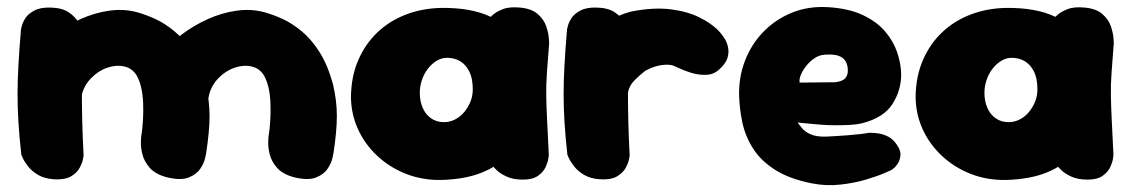

<svg xmlns="http://www.w3.org/2000/svg" viewBox="-20 -522 3288 558"><path d="M464 -7Q431 -16 415 -34.5Q399 -53 394 -73Q389 -93 389.5 -107.5Q390 -122 390 -122Q398 -172 396 -222.5Q394 -273 377 -303Q364 -324 340.5 -329Q317 -334 291 -325Q265 -316 244 -294Q224 -273 217.5 -245.5Q211 -218 211 -192Q211 -166 209 -150Q208 -129 207.5 -119Q207 -109 207.5 -103Q208 -97 206 -86Q206 -86 205.5 -77.5Q205 -69 200 -57.5Q195 -46 181 -37Q167 -28 139 -26Q117 -25 99.5 -37.5Q82 -50 72 -62.5Q62 -75 62 -75Q53 -87 51 -99.5Q49 -112 49.5 -131.5Q50 -151 48 -183Q42 -223 41 -248Q40 -273 43.5 -291Q47 -309 56 -326.5Q65 -344 81 -368Q104 -396 138.5 -422Q173 -448 214 -466.5Q255 -485 298 -491Q341 -497 380 -486Q402 -480 430 -467.5Q458 -455 486.5 -431.5Q515 -408 539 -370Q563 -332 578 -276Q589 -229 589 -185Q589 -141 579 -76Q579 -76 576 -62Q573 -48 562 -31.5Q551 -15 528 -6Q505 3 464 -7ZM136 -1Q109 -3 91 -13.5Q73 -24 62 -38Q51 -52 46.5 -62Q42 -72 42 -72Q36 -126 33.5 -168Q31 -210 31 -248.5Q31 -287 33.5 -332Q36 -377 41 -437Q41 -437 43.5 -447Q46 -457 54 -469.5Q62 -482 80 -491.5Q98 -501 128 -500Q161 -499 180 -486Q199 -473 208.5 -456.5Q218 -440 221 -427.5Q224 -415 224 -415Q221 -367 219.5 -328Q218 -289 218 -251Q218 -213 219 -169.5Q220 -126 223 -70Q223 -70 221 -59Q219 -48 211 -33.5Q203 -19 185.5 -9Q168 1 136 -1ZM834 -7Q801 -16 785 -34.5Q769 -53 764 -73Q759 -93 759.5 -107.5Q760 -122 760 -122Q768 -172 766 -222.5Q764 -273 747 -303Q734 -324 710.5 -329Q687 -334 661 -325Q635 -316 614 -294Q594 -273 587.5 -245.5Q581 -218 581 -192Q581 -166 579 -150Q578 -129 578 -119Q578 -109 578 -103Q578 -97 576 -86Q576 -86 575.5 -77.5Q575 -69 570 -57.5Q565 -46 551 -37Q537 -28 509 -26Q487 -25 469.5 -37.5Q452 -50 442 -62.5Q432 -75 432 -75Q423 -87 421 -99.5Q419 -112 419.5 -131.5Q420 -151 418 -183Q412 -223 411 -248Q410 -273 413.5 -291Q417 -309 426 -326.5Q435 -344 451 -368Q474 -396 508.5 -422Q543 -448 584 -466.5Q625 -485 668 -491Q711 -497 750 -486Q772 -480 800 -467.5Q828 -455 856.5 -431.5Q885 -408 909 -370Q933 -332 948 -276Q959 -229 959 -185Q959 -141 949 -76Q949 -76 946 -62Q943 -48 932 -31.5Q921 -15 898 -6Q875 3 834 -7Z M1263 1Q1208 2 1160.5 -16.5Q1113 -35 1076.5 -69Q1040 -103 1020 -147.5Q1000 -192 1000 -242Q1001 -301 1021.5 -348Q1042 -395 1077.5 -428.5Q1113 -462 1160.5 -480Q1208 -498 1263 -499Q1349 -500 1405.5 -473.5Q1462 -447 1490 -391.5Q1518 -336 1518 -250Q1518 -200 1504.5 -155.5Q1491 -111 1461.5 -76.5Q1432 -42 1383 -21.5Q1334 -1 1263 1ZM1270 -167Q1287 -167 1302 -174.5Q1317 -182 1328.5 -195.5Q1340 -209 1347 -226Q1354 -243 1354 -262Q1354 -294 1344 -314Q1334 -334 1317.5 -344Q1301 -354 1279 -354Q1263 -354 1248.5 -345Q1234 -336 1223 -321.5Q1212 -307 1206 -289Q1200 -271 1200 -252Q1200 -228 1208.5 -208.5Q1217 -189 1233 -178Q1249 -167 1270 -167ZM1500 0Q1471 0 1452 -9Q1433 -18 1424 -27Q1415 -36 1415 -36Q1408 -109 1402 -177.5Q1396 -246 1396 -318Q1396 -390 1403 -470Q1403 -470 1412 -478.5Q1421 -487 1440.5 -495Q1460 -503 1491 -500Q1525 -497 1543 -481Q1561 -465 1567.5 -445.5Q1574 -426 1575 -411.5Q1576 -397 1576 -397Q1572 -346 1569.5 -311.5Q1567 -277 1567.5 -245Q1568 -213 1570 -173Q1572 -133 1575 -71Q1575 -71 1573.5 -60.5Q1572 -50 1565.5 -36Q1559 -22 1543.5 -11Q1528 0 1500 0Z M1710 -40Q1685 -38 1671.5 -54.5Q1658 -71 1652.5 -93.5Q1647 -116 1646 -133.5Q1645 -151 1645 -151Q1637 -184 1634.5 -203Q1632 -222 1633 -232.5Q1634 -243 1635.5 -250Q1637 -257 1637 -266Q1641 -325 1666 -371.5Q1691 -418 1731 -448Q1771 -478 1817 -489Q1880 -501 1928.5 -495Q1977 -489 2011.5 -472Q2046 -455 2066 -435Q2066 -435 2072 -428.5Q2078 -422 2085.5 -410.5Q2093 -399 2096 -384Q2099 -369 2094 -353Q2089 -337 2070 -320Q2054 -305 2031.5 -304.5Q2009 -304 1988.5 -310.5Q1968 -317 1954 -323.5Q1940 -330 1940 -330Q1928 -336 1904 -333Q1880 -330 1855 -316Q1838 -303 1823 -287.5Q1808 -272 1805 -252Q1803 -231 1801 -212Q1799 -193 1798 -175Q1797 -157 1797 -137Q1797 -117 1798 -93Q1798 -93 1791 -81Q1784 -69 1765 -56.5Q1746 -44 1710 -40ZM1723 -1Q1696 -3 1678 -13.5Q1660 -24 1649 -38Q1638 -52 1633.5 -62Q1629 -72 1629 -72Q1623 -126 1620.5 -168Q1618 -210 1618 -248.5Q1618 -287 1620.5 -332Q1623 -377 1628 -437Q1628 -437 1630.5 -447Q1633 -457 1641 -469.5Q1649 -482 1667 -491.5Q1685 -501 1715 -500Q1748 -499 1767 -486Q1786 -473 1795.5 -456.5Q1805 -440 1808 -427.5Q1811 -415 1811 -415Q1808 -367 1806.5 -328Q1805 -289 1805 -251Q1805 -213 1806 -169.5Q1807 -126 1810 -70Q1810 -70 1808 -59Q1806 -48 1798 -33.5Q1790 -19 1772.5 -9Q1755 1 1723 -1Z M2340 11Q2274 -2 2232.5 -28.5Q2191 -55 2168.5 -90.5Q2146 -126 2137.5 -166Q2129 -206 2128 -246Q2127 -299 2145.5 -346.5Q2164 -394 2199 -430Q2234 -466 2282.5 -485.5Q2331 -505 2389 -501Q2448 -497 2488 -478Q2528 -459 2552 -431Q2576 -403 2587 -371Q2598 -339 2599 -309Q2600 -262 2574.5 -221Q2549 -180 2486 -164Q2470 -160 2450 -159Q2430 -158 2409 -158Q2388 -158 2368 -159.5Q2348 -161 2332.5 -162.5Q2317 -164 2307.5 -165Q2298 -166 2298 -166Q2302 -161 2310 -150.5Q2318 -140 2335 -132Q2352 -124 2382 -125Q2421 -127 2445 -129Q2469 -131 2482 -132.5Q2495 -134 2499.5 -135Q2504 -136 2504 -136Q2504 -136 2512.5 -136Q2521 -136 2534.5 -134Q2548 -132 2562 -124.5Q2576 -117 2586 -102Q2598 -85 2597 -71.5Q2596 -58 2590 -48Q2584 -38 2577.5 -33Q2571 -28 2571 -28Q2571 -28 2550.5 -19Q2530 -10 2496.5 0Q2463 10 2422 14.5Q2381 19 2340 11ZM2304 -282 2407 -283Q2407 -283 2410.5 -283.5Q2414 -284 2420 -285.5Q2426 -287 2431.5 -290.5Q2437 -294 2440.5 -300.5Q2444 -307 2444 -317Q2444 -333 2437.5 -344Q2431 -355 2416.5 -360Q2402 -365 2376 -363Q2361 -362 2347.5 -353Q2334 -344 2323.5 -331Q2313 -318 2307.5 -304.5Q2302 -291 2304 -282Z M2904 1Q2849 2 2801.5 -16.5Q2754 -35 2717.5 -69Q2681 -103 2661 -147.5Q2641 -192 2641 -242Q2642 -301 2662.5 -348Q2683 -395 2718.5 -428.5Q2754 -462 2801.5 -480Q2849 -498 2904 -499Q2990 -500 3046.5 -473.5Q3103 -447 3131 -391.5Q3159 -336 3159 -250Q3159 -200 3145.5 -155.5Q3132 -111 3102.5 -76.5Q3073 -42 3024 -21.5Q2975 -1 2904 1ZM2911 -167Q2928 -167 2943 -174.5Q2958 -182 2969.5 -195.5Q2981 -209 2988 -226Q2995 -243 2995 -262Q2995 -294 2985 -314Q2975 -334 2958.5 -344Q2942 -354 2920 -354Q2904 -354 2889.5 -345Q2875 -336 2864 -321.5Q2853 -307 2847 -289Q2841 -271 2841 -252Q2841 -228 2849.5 -208.5Q2858 -189 2874 -178Q2890 -167 2911 -167ZM3141 0Q3112 0 3093 -9Q3074 -18 3065 -27Q3056 -36 3056 -36Q3049 -109 3043 -177.5Q3037 -246 3037 -318Q3037 -390 3044 -470Q3044 -470 3053 -478.5Q3062 -487 3081.5 -495Q3101 -503 3132 -500Q3166 -497 3184 -481Q3202 -465 3208.5 -445.5Q3215 -426 3216 -411.5Q3217 -397 3217 -397Q3213 -346 3210.5 -311.5Q3208 -277 3208.5 -245Q3209 -213 3211 -173Q3213 -133 3216 -71Q3216 -71 3214.5 -60.5Q3213 -50 3206.5 -36Q3200 -22 3184.5 -11Q3169 0 3141 0Z"/></svg>

Font: Sour Gummy Black
Style: Regular
Weight: 900
Designer: Stefie Justprince
Foundry: Eifetstype
Version: Version 1.000